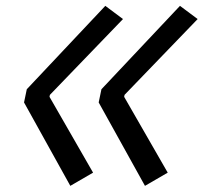

<svg xmlns="http://www.w3.org/2000/svg" viewBox="-20 -696 707 643"><path d="M147.1 -378.3 145.8 -371.7 291.7 -117.8 215.5 -73.6 60.5 -352.9 69.7 -397.1 332.7 -676.4 391.9 -632.2ZM397.1 -378.3 395.8 -371.7 541.7 -117.8 465.5 -73.6 310.5 -352.9 319.7 -397.1 582.7 -676.4 641.9 -632.2Z"/></svg>

Font: Monoid
Style: Italic
Weight: 400
Width: 4
Italic angle: -11°
Monospace: yes
Version: Version 0.61